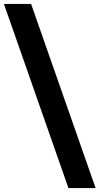

<svg xmlns="http://www.w3.org/2000/svg" viewBox="-63 -862 509 982"><path d="M287 100 -43 -842H96L426 100Z"/></svg>

Font: Montserrat
Style: Bold
Weight: 700
Designer: Julieta Ulanovsky
Foundry: Julieta Ulanovsky
Version: Version 9.000; ttfautohint (v1.8.4.7-5d5b)